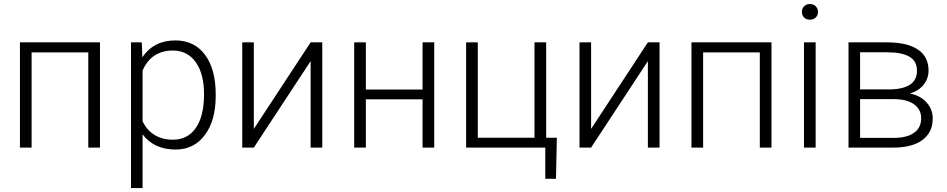

<svg xmlns="http://www.w3.org/2000/svg" viewBox="-20 -741 4757 964"><path d="M481.9 0H423.3V-478H138.7V0H80.1V-528.3H481.9Z M1063 -258.8Q1063 -135.3 1008.3 -62.7Q953.6 9.8 861.8 9.8Q753.4 9.8 695.8 -66.4V203.1H637.7V-528.3H691.9L694.8 -453.6Q752 -538.1 860.4 -538.1Q955.1 -538.1 1009 -466.3Q1063 -394.5 1063 -267.1ZM1004.4 -269Q1004.4 -370.1 962.9 -428.7Q921.4 -487.3 847.2 -487.3Q793.5 -487.3 754.9 -461.4Q716.3 -435.5 695.8 -386.2V-132.8Q716.8 -87.4 755.9 -63.5Q794.9 -39.6 848.1 -39.6Q921.9 -39.6 963.1 -98.4Q1004.4 -157.2 1004.4 -269Z M1539.6 -528.3H1598.1V0H1539.6V-434.1L1254.4 0H1196.3V-528.3H1254.4V-93.8Z M2160.2 0H2101.6V-242.2H1816.9V0H1758.3V-528.3H1816.9V-291.5H2101.6V-528.3H2160.2Z M2320.3 -528.3H2378.9V-49.3H2663.6V-528.3H2722.2V-49.3H2775.9L2771.5 156.7H2717.8V0H2320.3Z M3232.9 -528.3H3291.5V0H3232.9V-434.1L2947.8 0H2889.6V-528.3H2947.8V-93.8Z M3853.5 0H3794.9V-478H3510.3V0H3451.7V-528.3H3853.5Z M4075.2 0H4016.6V-528.3H4075.2ZM4006.3 -681.2Q4006.3 -697.8 4017.1 -709.2Q4027.8 -720.7 4046.4 -720.7Q4064.9 -720.7 4075.9 -709.2Q4086.9 -697.8 4086.9 -681.2Q4086.9 -664.6 4075.9 -653.3Q4064.9 -642.1 4046.4 -642.1Q4027.8 -642.1 4017.1 -653.3Q4006.3 -664.6 4006.3 -681.2Z M4240.2 0V-528.3H4434.1Q4534.7 -528.3 4588.4 -492.4Q4642.1 -456.5 4642.1 -387.2Q4642.1 -347.7 4618.2 -316.7Q4594.2 -285.6 4548.3 -271.5Q4600.1 -261.7 4631.6 -227.1Q4663.1 -192.4 4663.1 -146.5Q4663.1 -76.7 4611.6 -38.3Q4560.1 0 4465.8 0ZM4298.3 -243.2V-48.8H4467.8Q4533.7 -48.8 4569.3 -74.2Q4605 -99.6 4605 -147.5Q4605 -191.4 4569.3 -217.3Q4533.7 -243.2 4467.8 -243.2ZM4298.3 -292H4446.3Q4584 -293.9 4584 -385.7Q4584 -434.1 4546.1 -456.3Q4508.3 -478.5 4434.1 -478.5H4298.3Z"/></svg>

Font: Roboto-Light
Style: Regular
Weight: 300
Designer: Google
Version: Version 2.137; 2017